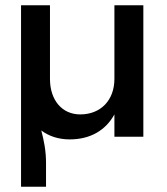

<svg xmlns="http://www.w3.org/2000/svg" viewBox="-20 -520 635 730"><path d="M170 -220V-500H60V190H155V100C155 52 147 15 137 -24C166 -2 203 10 245 10C324 10 382 -25 415 -85V0H525V-500H415V-220C415 -139 363 -85 285 -85C216 -85 170 -139 170 -220Z"/></svg>

Font: Goli Medium
Style: Regular
Weight: 500
Designer: jaikishan Patel
Foundry: MagicType
Version: Version 1.000;Glyphs 3.2 (3242)